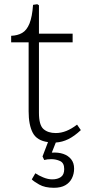

<svg xmlns="http://www.w3.org/2000/svg" viewBox="-20 -663 414 912"><path d="M236 229Q193 229 166 213.5Q139 198 131 189L148 160Q162 170 185 179.5Q208 189 228 189Q253 189 269 178Q285 167 285 140Q285 111 265.5 102Q246 93 224 93Q214 93 205.5 94Q197 95 190 97L182 80L208 12Q155 5 135.5 -32.5Q116 -70 116 -134V-462H33V-493Q63 -494 85 -506.5Q107 -519 120 -551Q133 -583 137 -640L157 -643L165 -638V-503H325V-462H165V-127Q165 -69 186.5 -50Q208 -31 245 -31Q270 -31 295 -41Q320 -51 346 -71L364 -45Q333 -16 304.5 -2Q276 12 245 14L226 62Q257 60 280.5 68Q304 76 318 93.5Q332 111 332 138Q332 163 321.5 184Q311 205 290 217Q269 229 236 229Z"/></svg>

Font: Literata ExtraLight
Style: Regular
Weight: 250
Designer: Latin by Veronika Burian and Jose Scaglione. Greek by Irene Vlachou. Cyrillic by Vera Evstafieva.
Foundry: TypeTogether
Version: Version 3.103;gftools[0.9.29]